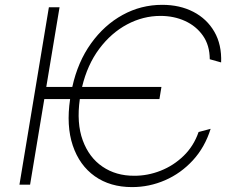

<svg xmlns="http://www.w3.org/2000/svg" viewBox="-20 -757 949 787"><path d="M641.7 -400.6 633.5 -350.9H307.2Q293.3 -252.5 319.1 -182Q344.8 -111.5 400.2 -73.9Q455.6 -36.2 529.8 -36.6Q585.2 -36.2 638.3 -57.2Q691.4 -78.1 732.8 -118.3Q774.1 -158.4 794 -215.9L843.4 -229Q820 -153.8 770.8 -100.1Q721.6 -46.5 656.8 -18.3Q592 9.9 521.3 9.9Q431.5 9.9 368.6 -34.6Q305.8 -79.2 278.4 -160.2Q251.1 -241.1 267.4 -350.9H161.6L103.3 0H59.7L180.4 -727.3H224.1L169.7 -400.6H276.3Q299 -503.6 353.2 -579Q407.3 -654.5 482.6 -695.8Q557.9 -737.2 644.9 -737.2Q717 -737.2 772.4 -708.6Q827.8 -680 858.5 -627.1Q889.2 -574.2 886.4 -501.1L839.8 -514.2Q839.5 -571.4 811.8 -610.8Q784.1 -650.2 738.5 -671Q692.8 -691.8 637.8 -691.8Q566.4 -691.8 501.1 -657Q435.7 -622.2 386.9 -557Q338.1 -491.8 316.4 -400.6Z"/></svg>

Font: Inter Extra Light  BETA
Style: Italic
Weight: 200
Italic angle: 9.39999°
Designer: Rasmus Andersson
Foundry: rsms
Version: Version 3.011;git-f93a4a705